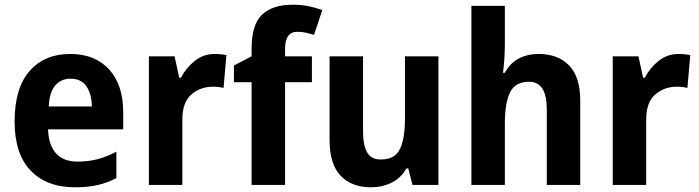

<svg xmlns="http://www.w3.org/2000/svg" viewBox="-20 -785 2966 815"><path d="M278 -556Q383 -556 443 -490.5Q503 -425 503 -308V-236H184Q186 -170 217.5 -134.5Q249 -99 309 -99Q354 -99 393 -109Q432 -119 474 -141V-29Q436 -9 394.5 0.5Q353 10 298 10Q178 10 110 -61Q42 -132 42 -269Q42 -411 105.5 -483.5Q169 -556 278 -556ZM279 -451Q240 -451 215 -423Q190 -395 187 -333H370Q369 -386 347 -418.5Q325 -451 279 -451Z M892 -556Q917 -556 941 -551L929 -412Q921 -414 908.5 -415.5Q896 -417 884 -417Q831 -417 792.5 -384Q754 -351 754 -278V0H612V-546H721L741 -455H748Q769 -496 806 -526Q843 -556 892 -556Z M1304 -436H1190V0H1048V-436H973V-507L1048 -546V-578Q1048 -682 1093 -723.5Q1138 -765 1222 -765Q1260 -765 1291 -758.5Q1322 -752 1348 -742L1313 -637Q1297 -642 1280 -646Q1263 -650 1242 -650Q1190 -650 1190 -577V-546H1304Z M1841 -546V0H1731L1713 -70H1705Q1682 -29 1642 -9.5Q1602 10 1555 10Q1472 10 1425.5 -39.5Q1379 -89 1379 -190V-546H1521V-228Q1521 -168 1538.5 -138Q1556 -108 1596 -108Q1657 -108 1678 -153Q1699 -198 1699 -282V-546Z M2123 -600Q2123 -563 2120.5 -529.5Q2118 -496 2115 -476H2123Q2145 -517 2182 -536.5Q2219 -556 2266 -556Q2348 -556 2395.5 -507.5Q2443 -459 2443 -358V0H2301V-321Q2301 -438 2226 -438Q2167 -438 2145 -393Q2123 -348 2123 -259V0H1981V-760H2123Z M2861 -556Q2886 -556 2910 -551L2898 -412Q2890 -414 2877.5 -415.5Q2865 -417 2853 -417Q2800 -417 2761.5 -384Q2723 -351 2723 -278V0H2581V-546H2690L2710 -455H2717Q2738 -496 2775 -526Q2812 -556 2861 -556Z"/></svg>

Font: Noto Sans Arabic SemCond
Style: Bold
Weight: 700
Width: 4
Designer: Monotype Design Team, Nadine Chahine, Nizar Qandah and Khaled Hosny
Foundry: Monotype Imaging Inc.
Version: Version 2.012; ttfautohint (v1.8.4.7-5d5b)